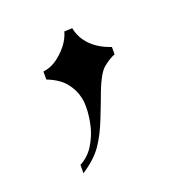

<svg xmlns="http://www.w3.org/2000/svg" viewBox="-83 -774 512 541"><g transform="rotate(-20 173.0 -503.5)"><path d="M71 -590V-614Q96 -617 117.5 -634Q139 -651 152 -671Q157 -679 160 -686Q163 -693 165 -700L189 -701Q195 -670 217.5 -647.5Q240 -625 276 -613V-591Q258 -584 239 -568Q220 -552 197 -487Q191 -472 186 -458.5Q181 -445 176 -433Q160 -392 140 -362.5Q120 -333 79 -306V-331Q105 -345 120 -369Q135 -393 142 -419Q146 -435 148 -450.5Q150 -466 150 -479Q150 -486 149.5 -493Q149 -500 147 -508Q142 -532 124.5 -554Q107 -576 71 -590Z"/></g></svg>

Font: Fette UNZ Fraktur
Style: Regular
Weight: 900
Foundry: UNZ1 Extensions by Catfonts.de
Version: Version 0.000 2012 initial release